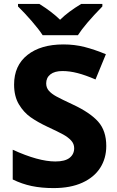

<svg xmlns="http://www.w3.org/2000/svg" viewBox="-20 -951 600 981"><path d="M254 10Q192 10 142 -0.5Q92 -11 45 -34V-186Q176 -126 263 -126Q312 -126 335.5 -144.5Q359 -163 359 -194Q359 -216 343.5 -233Q328 -250 302.5 -264Q277 -278 223 -303Q172 -327 136.5 -352Q101 -377 76.5 -418Q52 -459 52 -519Q52 -616 120 -670Q188 -724 304 -724Q361 -724 412 -711Q463 -698 521 -674L468 -545Q417 -567 376.5 -577.5Q336 -588 299 -588Q259 -588 237.5 -571Q216 -554 216 -525Q216 -503 229.5 -487.5Q243 -472 267.5 -458.5Q292 -445 352 -417Q440 -376 481.5 -329.5Q523 -283 523 -205Q523 -142 492 -93.5Q461 -45 400.5 -17.5Q340 10 254 10ZM503 -918Q413 -826 378 -771H198Q178 -802 141 -844.5Q104 -887 72 -918V-931H181Q245 -891 287 -850Q327 -890 395 -931H503Z"/></svg>

Font: Noto Sans UI ExtraBold
Style: Regular
Weight: 800
Designer: Monotype Design Team
Foundry: Monotype Imaging Inc.
Version: Version 1.001